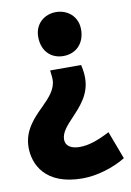

<svg xmlns="http://www.w3.org/2000/svg" viewBox="-89 -633 616 904"><g transform="rotate(-10 219.5 -181.5)"><path d="M177 20C177 51 204 67 244 67C286 67 329 53 389 22L439 155C382 190 302 215 232 215C53 215 6 108 6 28C6 -52 56 -104 102 -149C140 -187 173 -222 173 -268C173 -273 173 -282 169 -312H317C324 -282 325 -263 325 -249C325 -170 276 -120 235 -76C204 -43 177 -14 177 20ZM346 -477C346 -410 303 -368 243 -368C183 -368 141 -410 141 -477C141 -541 189 -578 243 -578C297 -578 346 -541 346 -477Z"/></g></svg>

Font: Repo ExtraBold
Style: Bold
Weight: 700
Designer: Stefan Peev
Foundry: Context Ltd
Version: Version 1.502